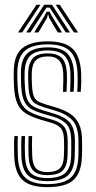

<svg xmlns="http://www.w3.org/2000/svg" viewBox="-20 -782 403 810"><path d="M179 7.5Q107.8 7.5 75.1 -22.6Q42.5 -52.8 40 -123Q39.2 -144.8 39.2 -166Q39.2 -187.2 40.5 -208H55.5Q54.2 -188.5 54.4 -166.6Q54.5 -144.8 55.2 -123.5Q57.5 -59.2 86.9 -32.2Q116.2 -5.2 179 -5.2Q248.8 -5.2 278.6 -32.6Q308.5 -60 310.5 -121Q311 -136 311.1 -144.9Q311.2 -153.8 311.1 -162.6Q311 -171.5 311 -186.2Q311 -246.8 286.1 -273.9Q261.2 -301 213 -315.2L167.2 -329Q145.2 -335.5 130.8 -343.8Q116.2 -352 108.8 -369.6Q101.2 -387.2 99.8 -421.2Q99.2 -439 98.8 -449.2Q98.2 -459.5 98.8 -475.2Q100.2 -516 118.8 -536.4Q137.2 -556.8 182.2 -556.8Q221.2 -556.8 240.5 -537.8Q259.8 -518.8 262 -474Q262.5 -464.5 262.4 -441Q262.2 -417.5 260.8 -394.8H245.8Q247 -417.2 247.1 -440.9Q247.2 -464.5 246.8 -473.5Q244.8 -510 229.2 -527Q213.8 -544 182.2 -544Q148.2 -544 131.8 -528Q115.2 -512 114 -475Q113.5 -458.5 113.9 -447.9Q114.2 -437.2 115 -421.5Q116.5 -391.8 122.2 -376.9Q128 -362 140 -355Q152 -348 171.5 -342L216.8 -328.5Q251.5 -318 275.9 -302.1Q300.2 -286.2 313.2 -258.9Q326.2 -231.5 326.2 -186.2Q326.2 -171.2 326.4 -162.2Q326.5 -153.2 326.4 -144.5Q326.2 -135.8 325.5 -120.8Q323.5 -54.8 291 -23.6Q258.5 7.5 179 7.5ZM179 -17.8Q124 -17.8 98.2 -42Q72.5 -66.2 70.2 -124.2Q69.5 -145 69.5 -166.6Q69.5 -188.2 70.5 -208H85.5Q84.5 -188.2 84.6 -167.1Q84.8 -146 85.5 -124.8Q87.2 -73 109.8 -51.9Q132.2 -30.8 179 -30.8Q230.8 -30.8 254.6 -51.5Q278.5 -72.2 280 -122Q280.8 -140 280.6 -153.9Q280.5 -167.8 280.5 -186.2Q280.5 -237 261.1 -257.9Q241.8 -278.8 205.5 -289.5L159 -303Q130.5 -311.5 111.2 -322.6Q92 -333.8 81.8 -356.1Q71.5 -378.5 69.2 -420.8Q68.5 -436.8 68.4 -450Q68.2 -463.2 68.2 -475.5Q68.5 -533 96 -557.6Q123.5 -582.2 182.2 -582.2Q239.5 -582.2 264.2 -556.1Q289 -530 292 -476Q293 -462.5 292.6 -438.4Q292.2 -414.2 290.5 -394.8H275.8Q277 -414 277.2 -439.9Q277.5 -465.8 277 -474.2Q274.5 -525.5 251.8 -547.4Q229 -569.2 182.2 -569.2Q130.2 -569.2 107.6 -547Q85 -524.8 83.8 -476.2Q83.2 -458.2 83.6 -447.6Q84 -437 84.8 -421Q86.2 -383 94.9 -363Q103.5 -343 120.4 -333.4Q137.2 -323.8 163 -316L209.2 -302.2Q252.5 -289.5 274.2 -265.4Q296 -241.2 296 -186.2Q296 -171 296 -156.4Q296 -141.8 295.2 -121.5Q293.2 -66.8 266.9 -42.2Q240.5 -17.8 179 -17.8ZM179 -43.2Q140 -43.2 121 -61.6Q102 -80 100.5 -125.2Q100 -148 99.8 -167.4Q99.5 -186.8 100.5 -208H115.5Q114.5 -186.5 114.8 -167.9Q115 -149.2 115.8 -125.8Q117 -88.2 131.8 -72.1Q146.5 -56 179 -56Q215 -56 231.5 -71Q248 -86 249.5 -122.2Q250.8 -144.5 250.5 -155.2Q250.2 -166 250.2 -186.2Q250.2 -224.2 237.6 -239.9Q225 -255.5 197.8 -263.5L150.2 -277.5Q113 -288.8 89 -303.6Q65 -318.5 53 -345.6Q41 -372.8 39 -420.5Q38 -440.8 37.9 -452Q37.8 -463.2 38 -477.2Q38 -548.8 73.5 -578.1Q109 -607.5 182.2 -607.5Q253.2 -607.5 285.5 -577.1Q317.8 -546.8 322.2 -477.2Q323 -465.5 322.8 -440.5Q322.5 -415.5 320.5 -394.8H305.8Q307.5 -416.5 307.6 -440.9Q307.8 -465.2 307 -476.8Q303.5 -539 274.8 -566.9Q246 -594.8 182.2 -594.8Q113.8 -594.8 83.5 -566.5Q53.2 -538.2 53.2 -475.8Q53 -463.8 53.1 -451.4Q53.2 -439 54.2 -420.8Q56.8 -375.2 68 -350.5Q79.2 -325.8 100.8 -313Q122.2 -300.2 154.8 -290.5L201.8 -276.5Q234.8 -266.8 250.1 -248.1Q265.5 -229.5 265.5 -186.2Q265.5 -171.5 265.5 -162.6Q265.5 -153.8 265.5 -145.1Q265.5 -136.5 264.8 -121.5Q263.2 -81.2 244.1 -62.2Q225 -43.2 179 -43.2ZM56 -645 133.8 -762H150.8L73.5 -645ZM90.5 -645 166.2 -762H199.5L275.2 -645H257.5L204.5 -727L189.5 -749.8H176.2L161 -726.8L108.2 -645ZM124.2 -645 167.5 -715 176.8 -732.8H189L198.2 -715L241.8 -645H223.8L187.5 -706.2L184.2 -718.5H181.5L178.2 -706.2L142 -645ZM292 -645 214.8 -762H232L309.5 -645Z"/></svg>

Font: Big Shoulders Inline Text Thin
Style: Regular
Weight: 400
Version: Version 2.002